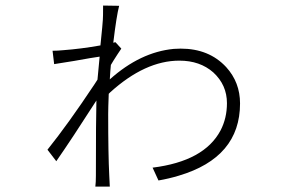

<svg xmlns="http://www.w3.org/2000/svg" viewBox="-20 -656 1040 701"><path d="M401.4 -502 422.9 -478.5Q418.9 -472.7 409.2 -458Q392.6 -432.6 384.8 -418.9Q382.8 -400.4 380.9 -366.2Q492.2 -465.8 614.3 -477.5Q627.9 -478.5 639.6 -478.5Q743.2 -478.5 805.7 -411.1Q856.4 -355.5 856.4 -278.3Q856.4 -81.1 632.8 -14.6Q597.7 -3.9 558.6 2.9L537.1 -43.9Q725.6 -67.4 785.2 -179.7Q808.6 -224.6 808.6 -279.3Q808.6 -345.7 758.8 -391.6Q710 -434.6 634.8 -434.6Q509.8 -434.6 381.8 -318.4Q378.9 -315.4 377 -313.5Q375 -260.7 375 -240.2Q375 -91.8 378.9 -15.6Q378.9 -8.8 379.9 4.9Q380.9 19.5 380.9 25.4H328.1Q330.1 9.8 330.1 -13.7Q330.1 -224.6 332 -289.1Q243.2 -150.4 185.5 -67.4L153.3 -109.4Q228.5 -203.1 325.2 -348.6Q331.1 -358.4 335.9 -365.2Q337.9 -388.7 343.8 -449.2Q321.3 -446.3 251 -433.6Q198.2 -424.8 177.7 -421.9L171.9 -470.7Q190.4 -470.7 210 -472.7Q275.4 -477.5 346.7 -490.2Q355.5 -576.2 355.5 -584Q356.4 -592.8 356.4 -635.7L415 -634.8Q405.3 -597.7 393.6 -500Z"/></svg>

Font: Taipei Sans TC Beta Light
Style: Regular
Weight: 300
Designer: JT Foundry
Foundry: JT Foundry
Version: Version 1.000